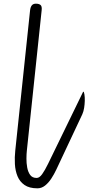

<svg xmlns="http://www.w3.org/2000/svg" viewBox="-20 -1024 481 1044"><path d="M183.5 0Q139.5 0 113.5 -18Q87.5 -36 75.2 -65.8Q63 -95.5 61 -132Q59 -168.5 63 -205L143.5 -967.5Q145.5 -985.5 153 -994.8Q160.5 -1004 175 -1004Q192 -1004 200.5 -996.8Q209 -989.5 206.5 -968L126 -205Q124 -187 123.8 -162Q123.5 -137 128 -112.8Q132.5 -88.5 144.2 -72.5Q156 -56.5 178.5 -56.5Q189.5 -56.5 195.2 -46.8Q201 -37 201.5 -25.5Q201.5 -15.5 197.2 -7.8Q193 0 183.5 0ZM180 -56.5Q194.5 -56.5 209.2 -77Q224 -97.5 241.5 -133.5L431 -523Q432 -524.5 432.5 -525Q433 -525.5 433.5 -525.5Q436.5 -525.5 439 -510.8Q441.5 -496 441 -475Q440.5 -457 437.5 -437.5Q434.5 -418 427.5 -402.5L286 -101.5Q274 -76 258.8 -52.8Q243.5 -29.5 224.8 -14.8Q206 0 183.5 0Q165.5 0 156.8 -9Q148 -18 148 -29Q148 -39.5 156.2 -48Q164.5 -56.5 180 -56.5Z"/></svg>

Font: Edu SA Hand Cursive
Style: Regular
Weight: 400
Designer: Tina and Corey Anderson, Eben Sorkin, Mirko Velimirovic
Foundry: Google for Education
Version: Version 2.000